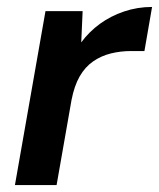

<svg xmlns="http://www.w3.org/2000/svg" viewBox="-20 -533 458 553"><path d="M23 0 111 -501H218L214 -411Q237 -442 268 -464.5Q299 -487 337.5 -500Q376 -513 418 -513L396 -386H358Q327 -386 299 -379Q271 -372 248 -356Q225 -340 209.5 -313Q194 -286 186 -245L143 0Z"/></svg>

Font: DM Sans 18pt SemiBold
Style: Italic
Weight: 600
Italic angle: -10°
Designer: Colophon Foundry, Jonny Pinhorn
Foundry: Colophon Foundry
Version: Version 4.004;gftools[0.9.30]